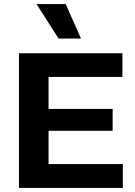

<svg xmlns="http://www.w3.org/2000/svg" viewBox="-20 -921 661 941"><path d="M73 0V-660H218V0ZM173 0V-117H582V0ZM173 -280V-387H532V-280ZM173 -544V-660H580V-544ZM267 -732 159 -901H302L377 -732Z"/></svg>

Font: Bricolage Grotesque 96pt ExtraBold
Style: Bold
Weight: 700
Version: Version 1.001;gftools[0.9.33.dev8+g029e19f]